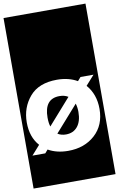

<svg xmlns="http://www.w3.org/2000/svg" viewBox="-127 -979 777 1253"><g transform="rotate(-10 261.5 -352.0)"><path d="M-10 213V-917H533V213ZM504 -225Q504 -322 447 -387L504 -451H418L397 -427Q340 -460 263 -460Q142 -460 81.5 -389Q21 -318 21 -219Q21 -122 75 -62L20 0H105L124 -22Q180 10 256 10Q364 10 434 -53.5Q504 -117 504 -225ZM160 -227Q160 -352 261 -352Q294 -352 318 -337L168 -167Q160 -191 160 -227ZM365 -229Q365 -167 337 -132.5Q309 -98 260 -98Q228 -98 205 -113L357 -285Q365 -259 365 -229Z"/></g></svg>

Font: Zilla Slab Highlight
Style: Bold
Weight: 700
Designer: Typotheque Type Foundry
Foundry: Typotheque type foundry
Version: Version 1.1; 2017; ttfautohint (v1.6)